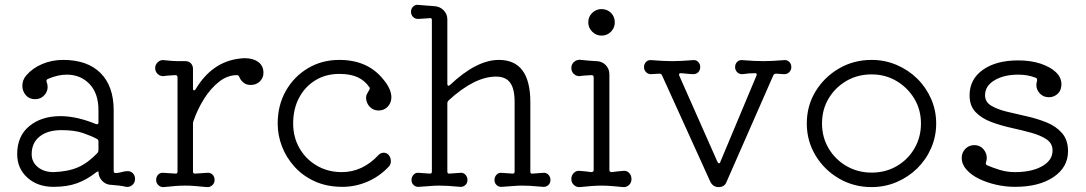

<svg xmlns="http://www.w3.org/2000/svg" viewBox="-20 -750 4424 782"><path d="M198 11Q133 11 91.5 -26.5Q50 -64 50 -122Q50 -196 99.5 -236.5Q149 -277 226 -277Q292 -277 370 -245Q372 -244 375 -244Q381 -244 381 -251V-301Q381 -370 344.5 -408Q308 -446 252 -446Q215 -446 174 -428Q167 -424 170 -416Q174 -407 174 -396Q174 -376 159.5 -361Q145 -346 123 -346Q99 -346 85 -362.5Q71 -379 71 -401Q71 -424 87 -443Q113 -473 152.5 -489.5Q192 -506 237 -506Q336 -506 389.5 -452.5Q443 -399 443 -301V-54Q443 -45 452 -45Q465 -46 477 -49.5Q489 -53 500 -53Q513 -53 521.5 -44Q530 -35 530 -21Q530 -6 519 3.5Q508 13 494 11Q481 8 466 6Q451 4 435 3Q412 3 396.5 -13Q381 -29 381 -51Q381 -52 380.5 -52Q380 -52 380 -52Q377 -52 370 -47Q335 -19 294.5 -4Q254 11 198 11ZM198 -49Q257 -51 297.5 -68.5Q338 -86 377 -127Q381 -132 381 -138V-174Q381 -181 375 -184Q353 -196 318.5 -208Q284 -220 230 -220Q174 -220 141.5 -194Q109 -168 109 -122Q109 -90 134 -69.5Q159 -49 198 -49Z M647 12Q635 13 625.5 4.5Q616 -4 616 -17Q616 -31 625 -39.5Q634 -48 647 -46L694 -43H696Q703 -43 703 -51V-435Q703 -444 694 -444Q682 -443 670 -442.5Q658 -442 647 -440Q633 -439 622.5 -448.5Q612 -458 612 -473Q612 -487 623 -497Q634 -507 647 -505Q668 -503 679.5 -502Q691 -501 703 -501Q715 -501 735 -501Q749 -501 757.5 -492Q766 -483 766 -470V-390Q766 -382 770 -382Q774 -382 777 -387Q843 -497 953 -511Q959 -512 965 -512.5Q971 -513 977 -513Q1011 -513 1032 -497.5Q1053 -482 1053 -453Q1053 -433 1038.5 -418.5Q1024 -404 1001 -404Q982 -404 970.5 -414.5Q959 -425 955 -436Q952 -444 945 -444Q906 -444 871.5 -416.5Q837 -389 810.5 -346.5Q784 -304 768 -257Q766 -253 766 -246V-51Q766 -42 775 -43L823 -46Q836 -48 845 -39.5Q854 -31 854 -17Q854 -4 844.5 4.5Q835 13 823 12Q792 9 772.5 7.5Q753 6 735 6Q714 6 695 7.5Q676 9 647 12Z M1375 11Q1312 11 1263 -11Q1214 -33 1180 -70.5Q1146 -108 1128.5 -153.5Q1111 -199 1111 -247Q1111 -321 1144 -379.5Q1177 -438 1234 -472Q1291 -506 1362 -506Q1477 -506 1540 -428Q1574 -388 1574 -354Q1574 -339 1567 -326Q1551 -300 1522 -300Q1500 -300 1485.5 -315.5Q1471 -331 1471 -353Q1471 -360 1475 -368Q1479 -376 1483 -382Q1488 -389 1485 -394Q1466 -422 1436.5 -435.5Q1407 -449 1362 -449Q1307 -449 1264.5 -423Q1222 -397 1198 -351.5Q1174 -306 1174 -247Q1174 -191 1200 -146Q1226 -101 1271 -75Q1316 -49 1372 -49Q1457 -49 1522 -119Q1531 -128 1543 -128Q1554 -128 1562 -120Q1572 -109 1572 -94Q1572 -80 1564 -72Q1527 -32 1477.5 -10.5Q1428 11 1375 11Z M1686 11Q1674 12 1665 4Q1656 -4 1656 -17Q1656 -30 1665 -39Q1674 -48 1686 -46L1730 -43H1732Q1739 -43 1739 -51V-668Q1739 -678 1730 -676L1685 -673Q1672 -672 1663 -680.5Q1654 -689 1654 -702Q1654 -715 1663 -723.5Q1672 -732 1684 -730Q1698 -729 1715 -727.5Q1732 -726 1748 -725Q1771 -724 1786.5 -708.5Q1802 -693 1802 -671V-408Q1802 -402 1805.5 -401Q1809 -400 1813 -404Q1921 -506 2012 -506Q2140 -506 2140 -334V-51Q2140 -41 2150 -43L2192 -46Q2204 -48 2213 -39Q2222 -30 2222 -17Q2222 -4 2213 4Q2204 12 2192 11Q2159 8 2141 7Q2123 6 2108 6Q2089 6 2071.5 7.5Q2054 9 2024 11Q2012 12 2003 4Q1994 -4 1994 -17Q1994 -30 2003 -39Q2012 -48 2024 -46L2067 -43H2069Q2076 -43 2076 -51V-335Q2076 -388 2058 -413Q2040 -438 2000 -438Q1913 -438 1807 -341Q1802 -336 1802 -329V-51Q1802 -42 1811 -43L1854 -46Q1866 -48 1875 -39Q1884 -30 1884 -17Q1884 -4 1875 4Q1866 12 1854 11Q1822 8 1804 7Q1786 6 1770 6Q1752 6 1734 7.5Q1716 9 1686 11Z M2430 -605Q2408 -605 2392 -621Q2376 -637 2376 -659Q2376 -682 2392 -697.5Q2408 -713 2430 -713Q2453 -713 2468.5 -697.5Q2484 -682 2484 -659Q2484 -637 2468.5 -621Q2453 -605 2430 -605ZM2342 12Q2328 13 2317.5 3.5Q2307 -6 2307 -21Q2307 -36 2317.5 -46Q2328 -56 2342 -54Q2353 -53 2364.5 -52Q2376 -51 2388 -49Q2398 -49 2398 -58V-435Q2398 -444 2389 -444Q2377 -443 2365 -442.5Q2353 -442 2342 -440Q2328 -439 2317.5 -448.5Q2307 -458 2307 -473Q2307 -487 2316.5 -496.5Q2326 -506 2339 -506Q2339 -506 2336 -507Q2335 -507 2333 -507Q2335 -507 2336 -507Q2355 -505 2378.5 -503Q2402 -501 2408 -501Q2431 -501 2446.5 -485.5Q2462 -470 2462 -447V-58Q2462 -49 2472 -49Q2484 -51 2496 -52Q2508 -53 2518 -54Q2532 -56 2542 -46Q2552 -36 2552 -21Q2552 -6 2542 3.5Q2532 13 2518 12Q2498 10 2474.5 8Q2451 6 2430 6Q2409 6 2385.5 8Q2362 10 2342 12Z M2907 12Q2884 12 2873 -10L2676 -444Q2673 -450 2665 -450L2634 -448Q2621 -447 2612 -455.5Q2603 -464 2603 -477Q2603 -490 2612 -498.5Q2621 -507 2634 -505Q2660 -503 2679.5 -502Q2699 -501 2718 -501Q2736 -501 2756 -502Q2776 -503 2801 -505Q2814 -507 2823 -498.5Q2832 -490 2832 -477Q2832 -464 2824 -456Q2816 -448 2804 -448Q2794 -448 2780.5 -449.5Q2767 -451 2754 -452Q2742 -452 2747 -441L2902 -91Q2905 -85 2908 -85Q2913 -85 2914 -91L3061 -442Q3062 -444 3062 -447Q3062 -452 3056 -452Q3043 -452 3030 -451Q3017 -450 3005 -448Q2992 -447 2983 -455.5Q2974 -464 2974 -477Q2974 -490 2983 -498.5Q2992 -507 3005 -505Q3031 -503 3050.5 -502Q3070 -501 3089 -501Q3107 -501 3126.5 -502Q3146 -503 3172 -505Q3185 -507 3194 -498.5Q3203 -490 3203 -477Q3203 -464 3194 -455.5Q3185 -447 3172 -448L3141 -450Q3133 -450 3130 -444L2939 -9Q2931 12 2907 12Z M3530 12Q3457 12 3397 -23Q3337 -58 3301.5 -117Q3266 -176 3266 -247Q3266 -319 3301.5 -377.5Q3337 -436 3397 -471Q3457 -506 3530 -506Q3584 -506 3632 -485.5Q3680 -465 3716 -429.5Q3752 -394 3772.5 -347Q3793 -300 3793 -247Q3793 -194 3772.5 -147Q3752 -100 3716 -64.5Q3680 -29 3632 -8.5Q3584 12 3530 12ZM3530 -47Q3587 -47 3632.5 -73.5Q3678 -100 3704.5 -145.5Q3731 -191 3731 -247Q3731 -303 3704 -348Q3677 -393 3631.5 -420Q3586 -447 3530 -447Q3473 -447 3427.5 -420.5Q3382 -394 3355 -349Q3328 -304 3328 -247Q3328 -191 3355 -145.5Q3382 -100 3428 -73.5Q3474 -47 3530 -47Z M4114 11Q4076 11 4038 2.5Q4000 -6 3968 -21.5Q3936 -37 3916.5 -59Q3897 -81 3897 -107Q3897 -129 3912 -144Q3927 -159 3948 -159Q3971 -159 3985 -143Q3999 -127 3999 -107Q3999 -98 3996 -89Q3995 -87 3995 -85Q3995 -80 4000 -77Q4023 -67 4052 -58Q4081 -49 4114 -49Q4182 -49 4224.5 -73Q4267 -97 4267 -137Q4267 -166 4242.5 -182.5Q4218 -199 4179.5 -209.5Q4141 -220 4098 -229.5Q4055 -239 4016.5 -253.5Q3978 -268 3953.5 -293.5Q3929 -319 3929 -362Q3929 -427 3983 -465.5Q4037 -504 4127 -504Q4178 -504 4217.5 -491Q4257 -478 4280 -456.5Q4303 -435 4303 -407Q4303 -405 4303 -402Q4303 -399 4302 -396Q4300 -378 4285.5 -366Q4271 -354 4252 -354Q4230 -354 4215.5 -369Q4201 -384 4201 -404Q4201 -412 4204 -421V-424Q4204 -431 4199 -433Q4167 -446 4127 -446Q4069 -446 4030.5 -423Q3992 -400 3992 -362Q3992 -335 4016.5 -320Q4041 -305 4079.5 -295.5Q4118 -286 4161 -276.5Q4204 -267 4242.5 -251.5Q4281 -236 4305.5 -208Q4330 -180 4330 -134Q4330 -69 4271 -29Q4212 11 4114 11Z"/></svg>

Font: Kiwi Maru Light
Style: Regular
Weight: 300
Designer: Hiroki-Chan
Version: Version 1.100